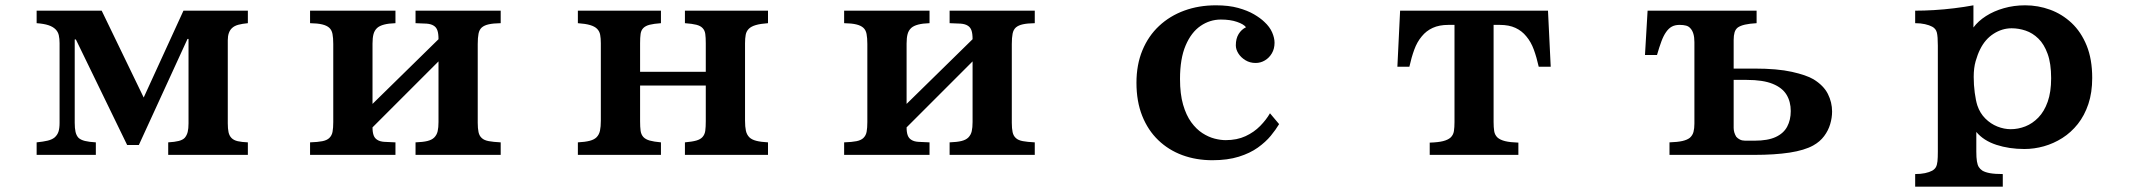

<svg xmlns="http://www.w3.org/2000/svg" viewBox="-20 -580 8040 719"><path d="M117.2 -540H360.8L518.1 -214.8L667 -540H908.2V-493.2Q887.2 -491.2 872.6 -487.3Q857.9 -483.4 849.1 -475.1Q833 -460.4 833 -429.2V-118.2Q833 -97.7 835.9 -84.5Q838.9 -71.3 847.2 -63Q855.5 -54.7 870.1 -51.3Q884.8 -47.9 908.2 -46.9V0H609.9V-46.9Q634.8 -48.3 649.7 -52.2Q664.6 -56.2 671.9 -64Q679.7 -73.2 682.9 -85.9Q686 -98.6 686 -118.2V-434.1H682.1L500 -37.1H456.1L264.2 -432.1H259.8V-120.1Q259.8 -99.6 262.9 -85.9Q266.1 -72.3 273.9 -64Q282.2 -56.2 297.9 -52.2Q313.5 -48.3 338.9 -46.9V0H117.2V-46.9Q141.6 -49.3 158 -53.2Q174.3 -57.1 184.1 -64.9Q194.8 -74.2 199 -86.9Q203.1 -99.6 203.1 -120.1V-418Q203.1 -435.1 200.2 -448Q197.3 -460.9 188 -470.2Q178.2 -480 161.4 -485.6Q144.5 -491.2 117.2 -493.2Z M1141.1 -540H1460.9V-493.2Q1410.2 -491.7 1392.1 -475.1Q1382.3 -465.8 1378.7 -452.1Q1375 -438.5 1375 -417V-190.9L1622.1 -433.1Q1622.1 -454.6 1617.9 -466.3Q1613.8 -478 1604 -483.9Q1594.2 -490.2 1577.4 -491.5Q1560.5 -492.7 1536.1 -493.2V-540H1855V-493.2Q1827.1 -492.7 1810.5 -489Q1793.9 -485.4 1784.2 -477.1Q1774.9 -468.8 1772 -453.9Q1769 -439 1769 -415V-120.1Q1769 -99.1 1772 -85.2Q1774.9 -71.3 1784.2 -63Q1793 -54.7 1810.1 -51.5Q1827.1 -48.3 1855 -46.9V0H1536.1V-46.9Q1564 -47.9 1580.6 -52Q1597.2 -56.2 1606 -64.9Q1615.7 -74.7 1618.9 -88.4Q1622.1 -102.1 1622.1 -123V-350.1L1375 -103Q1375 -84.5 1379.2 -73.2Q1383.3 -62 1393.1 -56.2Q1402.8 -49.8 1419.7 -48.8Q1436.5 -47.9 1460.9 -46.9V0H1141.1V-46.9Q1170.4 -47.9 1187.3 -51.3Q1204.1 -54.7 1212.9 -63Q1222.7 -72.3 1225.3 -86.4Q1228 -100.6 1228 -123V-415Q1228 -438 1225.1 -452.9Q1222.2 -467.8 1212.9 -476.1Q1203.6 -484.4 1186.8 -488.5Q1169.9 -492.7 1141.1 -493.2Z M2144 -540H2455.1V-493.2Q2428.2 -491.2 2412.8 -487.3Q2397.5 -483.4 2389.2 -475.1Q2380.9 -466.8 2378.9 -453.1Q2377 -439.5 2377 -418V-311H2623V-418Q2623 -439.5 2621.1 -453.1Q2619.1 -466.8 2610.8 -475.1Q2603 -483.4 2587.6 -487.3Q2572.3 -491.2 2544.9 -493.2V-540H2856V-493.2Q2827.6 -491.2 2810.3 -486.1Q2793 -481 2784.2 -472.2Q2774.9 -462.9 2772.5 -449.7Q2770 -436.5 2770 -418V-127.9Q2770 -105.5 2773.2 -90.6Q2776.4 -75.7 2786.1 -65.9Q2794.9 -57.1 2812 -52.7Q2829.1 -48.3 2856 -46.9V0H2544.9V-46.9Q2572.3 -49.3 2587.6 -53.7Q2603 -58.1 2610.8 -66.9Q2619.1 -76.2 2621.1 -90.3Q2623 -104.5 2623 -126V-259.8H2377V-126Q2377 -104.5 2378.9 -90.3Q2380.9 -76.2 2389.2 -66.9Q2397.5 -58.1 2412.8 -53.7Q2428.2 -49.3 2455.1 -46.9V0H2144V-46.9Q2171.4 -48.3 2188.2 -52.7Q2205.1 -57.1 2213.9 -65.9Q2223.6 -75.7 2226.8 -90.6Q2230 -105.5 2230 -127.9V-418Q2230 -436.5 2227.5 -449.7Q2225.1 -462.9 2215.8 -472.2Q2207 -481 2189.9 -486.1Q2172.9 -491.2 2144 -493.2Z M3141.1 -540H3460.9V-493.2Q3410.2 -491.7 3392.1 -475.1Q3382.3 -465.8 3378.7 -452.1Q3375 -438.5 3375 -417V-190.9L3622.1 -433.1Q3622.1 -454.6 3617.9 -466.3Q3613.8 -478 3604 -483.9Q3594.2 -490.2 3577.4 -491.5Q3560.5 -492.7 3536.1 -493.2V-540H3855V-493.2Q3827.1 -492.7 3810.5 -489Q3793.9 -485.4 3784.2 -477.1Q3774.9 -468.8 3772 -453.9Q3769 -439 3769 -415V-120.1Q3769 -99.1 3772 -85.2Q3774.9 -71.3 3784.2 -63Q3793 -54.7 3810.1 -51.5Q3827.1 -48.3 3855 -46.9V0H3536.1V-46.9Q3564 -47.9 3580.6 -52Q3597.2 -56.2 3606 -64.9Q3615.7 -74.7 3618.9 -88.4Q3622.1 -102.1 3622.1 -123V-350.1L3375 -103Q3375 -84.5 3379.2 -73.2Q3383.3 -62 3393.1 -56.2Q3402.8 -49.8 3419.7 -48.8Q3436.5 -47.9 3460.9 -46.9V0H3141.1V-46.9Q3170.4 -47.9 3187.3 -51.3Q3204.1 -54.7 3212.9 -63Q3222.7 -72.3 3225.3 -86.4Q3228 -100.6 3228 -123V-415Q3228 -438 3225.1 -452.9Q3222.2 -467.8 3212.9 -476.1Q3203.6 -484.4 3186.8 -488.5Q3169.9 -492.7 3141.1 -493.2Z M4533.2 -560.1Q4581.5 -560.1 4616.7 -550.3Q4651.9 -540.5 4676 -526.4Q4700.2 -512.2 4714.8 -498Q4734.9 -479.5 4743.9 -458.7Q4752.9 -438 4752.9 -419.9Q4752.9 -397.5 4742.9 -380.4Q4732.9 -363.3 4716.8 -353.8Q4700.7 -344.2 4682.1 -344.2Q4660.6 -344.2 4643.8 -354.5Q4627 -364.7 4617.4 -379.9Q4607.9 -395 4607.9 -410.2Q4607.9 -435.5 4618.4 -452.6Q4628.9 -469.7 4646 -478Q4637.7 -489.3 4612.5 -498Q4587.4 -506.8 4551.8 -506.8Q4510.7 -506.8 4475.8 -482.9Q4440.9 -459 4419.9 -409.7Q4398.9 -360.4 4398.9 -284.2Q4398.9 -228 4410.4 -188.2Q4421.9 -148.4 4440.9 -122.3Q4460 -96.2 4482.7 -81.5Q4505.4 -66.9 4528.1 -61Q4550.8 -55.2 4569.8 -55.2Q4612.3 -55.2 4644.3 -70.1Q4676.3 -85 4699 -108.2Q4721.7 -131.3 4735.8 -155.8L4770 -115.2Q4757.8 -94.7 4738.8 -71.5Q4719.7 -48.3 4690.4 -27.3Q4661.1 -6.3 4619.1 6.8Q4577.1 20 4520 20Q4459.5 20 4407.7 1Q4356 -18.1 4317.4 -55.2Q4278.8 -92.3 4257.3 -146.2Q4235.8 -200.2 4235.8 -270Q4235.8 -337.9 4258.1 -391.6Q4280.3 -445.3 4320.6 -482.9Q4360.8 -520.5 4415 -540.3Q4469.2 -560.1 4533.2 -560.1Z M5223.1 -540H5776.9L5787.1 -330.1H5742.2Q5734.4 -365.2 5723.9 -394Q5713.4 -422.9 5695.8 -443.8Q5679.2 -464.4 5655 -475.6Q5630.9 -486.8 5596.2 -486.8H5573.2V-123Q5573.2 -103.5 5575.4 -89.1Q5577.6 -74.7 5587.9 -64.9Q5597.7 -56.2 5616.2 -51.5Q5634.8 -46.9 5666 -45.9V0H5334V-45.9Q5365.7 -46.9 5384 -51.5Q5402.3 -56.2 5412.1 -64.9Q5422.4 -74.7 5424.6 -89.1Q5426.8 -103.5 5426.8 -123V-486.8H5403.8Q5369.6 -486.8 5345.2 -475.6Q5320.8 -464.4 5304.2 -443.8Q5286.6 -422.9 5276.1 -394Q5265.6 -365.2 5257.8 -330.1H5212.9Z M6149.9 -540H6558.1V-493.2Q6531.7 -491.7 6514.6 -487.8Q6497.6 -483.9 6487.8 -477.1Q6479 -470.2 6475.6 -458.7Q6472.2 -447.3 6472.2 -430.2V-323.2H6549.8Q6635.7 -323.2 6690.2 -311Q6744.6 -298.8 6771 -283.2Q6809.1 -259.8 6825 -228.3Q6840.8 -196.8 6840.8 -162.1Q6840.8 -139.2 6833.7 -115.2Q6826.7 -91.3 6811 -70.3Q6795.4 -49.3 6770 -35.2Q6737.3 -17.1 6681.6 -8.5Q6626 0 6548.8 0H6231.9V-46.9Q6262.2 -47.9 6280.3 -52Q6298.3 -56.2 6308.1 -64Q6318.4 -73.2 6321.8 -86.2Q6325.2 -99.1 6325.2 -117.2V-421.9Q6325.2 -440.4 6321.5 -452.9Q6317.9 -465.3 6311 -473.1Q6304.2 -481.4 6293.9 -484.1Q6283.7 -486.8 6270 -486.8Q6252.9 -486.8 6241 -480.5Q6229 -474.1 6219.2 -460Q6209.5 -446.3 6201.7 -425.3Q6193.8 -404.3 6185.1 -374H6140.1ZM6472.2 -101.1Q6472.2 -92.8 6474.6 -84.2Q6477.1 -75.7 6481.9 -67.9Q6487.3 -61.5 6495.6 -57.4Q6503.9 -53.2 6515.1 -53.2H6550.8Q6600.1 -53.2 6629.6 -66.9Q6659.2 -80.6 6672.6 -105.7Q6686 -130.9 6686 -164.1Q6686 -199.2 6670.2 -225.3Q6654.3 -251.5 6618.2 -266.1Q6582 -280.8 6521 -280.8H6472.2Z M7370.1 -477.1Q7387.7 -501 7417 -519.8Q7446.3 -538.6 7483.9 -549.3Q7521.5 -560.1 7564 -560.1Q7612.3 -560.1 7657.2 -543.7Q7702.1 -527.3 7737.8 -493.9Q7773.4 -460.4 7794.2 -409.2Q7814.9 -357.9 7814.9 -288.1Q7814.9 -233.4 7800.5 -190.4Q7786.1 -147.5 7761 -115.7Q7735.8 -84 7703.1 -63.2Q7670.4 -42.5 7634 -32.2Q7597.7 -22 7561 -22Q7503.9 -22 7456.1 -37.6Q7408.2 -53.2 7380.9 -85.9V-12.2Q7380.9 10.3 7383.1 23.9Q7385.3 37.6 7390.1 45.4Q7395 53.2 7403.8 59.1Q7414.6 65.4 7432.6 68.6Q7450.7 71.8 7480 71.8V119.1H7151.9V71.8Q7172.4 71.8 7188.7 68.4Q7205.1 64.9 7215.8 59.1Q7225.1 53.7 7229.5 45.9Q7233.9 38.1 7235.4 24.2Q7236.8 10.3 7236.8 -12.2V-409.2Q7236.8 -442.9 7233.2 -457.8Q7229.5 -472.7 7215.8 -480Q7205.1 -485.8 7188.7 -489.5Q7172.4 -493.2 7151.9 -493.2V-540Q7185.1 -540 7222.4 -542.2Q7259.8 -544.4 7297.9 -549.1Q7335.9 -553.7 7370.1 -560.1ZM7513.2 -474.1Q7477.5 -474.1 7445.6 -453.6Q7413.6 -433.1 7395 -395Q7385.7 -376.5 7378.4 -351.1Q7371.1 -325.7 7371.1 -292Q7371.1 -262.2 7375 -232.9Q7378.9 -203.6 7384.8 -185.1Q7394.5 -156.2 7414.6 -136.2Q7434.6 -116.2 7459.7 -106.2Q7484.9 -96.2 7509.8 -96.2Q7537.6 -96.2 7564.5 -106.7Q7591.3 -117.2 7613.3 -139.9Q7635.3 -162.6 7648.2 -199Q7661.1 -235.4 7661.1 -287.1Q7661.1 -342.3 7647.9 -378.4Q7634.8 -414.6 7613.3 -435.5Q7591.8 -456.5 7565.7 -465.3Q7539.6 -474.1 7513.2 -474.1Z"/></svg>

Font: BIZ UDMincho
Style: Bold
Weight: 700
Monospace: yes
Designer: TypeBank Co., Ltd.
Foundry: Morisawa Inc.
Version: Version 1.06